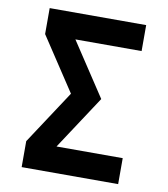

<svg xmlns="http://www.w3.org/2000/svg" viewBox="-82 -805 765 874"><g transform="rotate(10 300.0 -367.5)"><path d="M77 0V-120L240 -368L77 -615V-735H523V-615H217L380 -368L217 -120H523V0Z"/></g></svg>

Font: Iosevka SS04 Heavy Extended
Style: Regular
Weight: 900
Width: 7
Monospace: yes
Designer: Belleve Invis
Foundry: Belleve Invis
Version: Version 19.0.0; ttfautohint (v1.8.4)